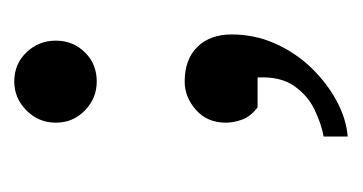

<svg xmlns="http://www.w3.org/2000/svg" viewBox="-134 -306 486 257"><g transform="rotate(-90 108.5 -178.0)"><path d="M190.4 -110.4Q190.4 -79.6 178.2 -52.2Q166 -24.9 145.8 -3.9Q125.5 17.1 101.6 30Q77.6 43 53.7 44.9V12.7Q70.3 9.8 89.4 0.7Q108.4 -8.3 121.3 -26.6Q134.3 -44.9 132.8 -75.7H92.8Q80.6 -85 76.4 -96.4Q72.3 -107.9 72.3 -118.2Q72.3 -143.1 89.4 -158.2Q106.4 -173.3 127.4 -173.3Q157.2 -173.3 173.8 -156.2Q190.4 -139.2 190.4 -110.4ZM182.1 -345.7Q182.1 -322.8 166.5 -306.9Q150.9 -291 127.4 -291Q105 -291 88.6 -306.9Q72.3 -322.8 72.3 -345.7Q72.3 -368.7 88.6 -385Q105 -401.4 127.4 -401.4Q150.9 -401.4 166.5 -385Q182.1 -368.7 182.1 -345.7Z"/></g></svg>

Font: MANDARAM
Style: Book
Weight: 400
Designer: CLT@C-DIT
Version: Version 1.28